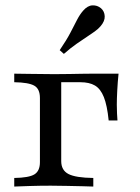

<svg xmlns="http://www.w3.org/2000/svg" viewBox="-20 -685 513 705"><path d="M32.3 0V-31.5Q86.3 -32.3 106.5 -44.8Q126.6 -57.3 126.6 -89.5V-325Q126.6 -358.9 105.6 -370.6Q84.7 -382.3 32.3 -383.1V-414.5Q50 -414.5 88.7 -413.7Q127.4 -412.9 164.5 -412.9Q176.6 -412.9 195.6 -412.9Q214.5 -412.9 236.7 -413.3Q258.9 -413.7 280.2 -414.1Q301.6 -414.5 319 -414.5Q336.3 -414.5 345.2 -414.5H415.3Q412.1 -383.9 410.5 -352.4Q408.9 -321 408.9 -300.8Q408.9 -283.1 409.7 -268.5Q410.5 -254 411.3 -242.7H379Q373.4 -298.4 361.3 -328.6Q349.2 -358.9 328.6 -371Q308.1 -383.1 275 -383.1H202.4L204.8 -385.5V-93.5Q204.8 -59.7 231.5 -46Q258.1 -32.3 322.6 -31.5V0Q308.1 -0.8 281.9 -1.2Q255.6 -1.6 225.4 -2.4Q195.2 -3.2 166.1 -3.2Q126.6 -3.2 88.7 -2Q50.8 -0.8 32.3 0ZM214.5 -487.1 199.2 -500.8Q225 -538.7 239.1 -566.1Q253.2 -593.5 263.3 -612.9Q273.4 -632.3 285.5 -646Q301.6 -664.5 319.4 -665.3Q337.1 -666.1 350.8 -654.8Q363.7 -643.5 364.5 -625.4Q365.3 -607.3 349.2 -588.7Q340.3 -578.2 327.8 -569.4Q315.3 -560.5 298.8 -549.6Q282.3 -538.7 261.3 -524.2Q240.3 -509.7 214.5 -487.1Z"/></svg>

Font: Playfair 12pt
Style: Regular
Weight: 400
Designer: Claus Eggers Sørensen
Foundry: Claus Eggers Sørensen
Version: Version 2.000;gftools[0.9.28]